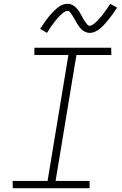

<svg xmlns="http://www.w3.org/2000/svg" viewBox="-20 -985 640 1005"><path d="M449 0H47L46 -38H229L338 -697H160V-735H562L563 -697H380L271 -38H449ZM450 -813Q442 -813 435 -815Q428 -817 421.5 -820.5Q415 -824 410 -828.5Q405 -833 400 -838.5Q395 -844 391 -850Q387 -856 383.5 -862Q380 -868 376.5 -874Q373 -880 369 -887Q365 -894 361 -900.5Q357 -907 353.5 -912Q350 -917 345.5 -922.5Q341 -928 333 -928Q329 -928 324 -926Q319 -924 315.5 -921.5Q312 -919 308 -916Q304 -913 300 -909Q296 -905 293.5 -902.5Q291 -900 288.5 -897.5Q286 -895 283 -892Q280 -889 277.5 -885.5Q275 -882 272 -878.5Q269 -875 266 -871Q263 -867 260 -863Q257 -859 253.5 -854.5Q250 -850 246.5 -845Q243 -840 240 -835Q237 -830 233.5 -824.5Q230 -819 226 -813L190 -834Q197 -843 202 -851.5Q207 -860 213 -868Q219 -876 224 -883Q229 -890 234 -896Q239 -902 244 -908Q249 -914 254 -919Q259 -924 263.5 -928.5Q268 -933 275 -939Q282 -945 288 -949.5Q294 -954 301.5 -957.5Q309 -961 317 -963Q325 -965 333 -965Q341 -965 347.5 -963.5Q354 -962 361 -958Q368 -954 373 -949.5Q378 -945 383 -939.5Q388 -934 392 -928.5Q396 -923 399.5 -916.5Q403 -910 406.5 -904Q410 -898 413.5 -891Q417 -884 421 -878Q425 -872 429 -867Q433 -862 437.5 -856Q442 -850 450 -850Q454 -850 459 -852.5Q464 -855 467 -857Q470 -859 474 -862Q478 -865 482.5 -869.5Q487 -874 489 -876Q491 -878 493.5 -881Q496 -884 499 -887Q502 -890 504.5 -893Q507 -896 510.5 -899.5Q514 -903 517 -907Q520 -911 522.5 -915.5Q525 -920 529 -924.5Q533 -929 536 -933.5Q539 -938 542.5 -943Q546 -948 549.5 -953.5Q553 -959 557 -965L593 -945Q586 -936 580.5 -927Q575 -918 569.5 -910.5Q564 -903 558.5 -896Q553 -889 548 -882.5Q543 -876 538 -870.5Q533 -865 528.5 -860Q524 -855 519.5 -850Q515 -845 508 -839Q501 -833 495 -829Q489 -825 481 -821Q473 -817 465.5 -815Q458 -813 450 -813Z"/></svg>

Font: Iosevka XLt Ex Obl
Style: Regular
Weight: 200
Width: 7
Italic angle: -9°
Monospace: yes
Designer: Belleve Invis
Foundry: Belleve Invis
Version: Version 32.5.0; ttfautohint (v1.8.4)